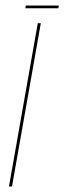

<svg xmlns="http://www.w3.org/2000/svg" viewBox="-20 -676 234 696"><path d="M71.5 -646H191.5L193.5 -656H73.5ZM12.5 0H23.5L128 -592H117Z"/></svg>

Font: Anybody Thin
Style: Italic
Weight: 100
Italic angle: -10°
Designer: Tyler Finck
Foundry: Etcetera Type Company
Version: Version 1.114;gftools[0.9.25]